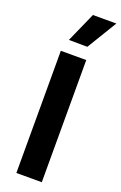

<svg xmlns="http://www.w3.org/2000/svg" viewBox="-186 -1044 688 1093"><g transform="rotate(20 158.0 -497.0)"><path d="M206 -813 94 -814 174 -994H316ZM72 0V-740H226V0Z"/></g></svg>

Font: Be Vietnam Pro
Style: Bold
Weight: 700
Designer: Lam Bao, Tony Le, Vietanh Nguyen
Foundry: Yellow Type Foundry
Version: Version 1.002; ttfautohint (v1.8.3)